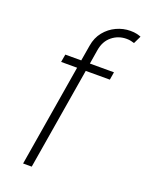

<svg xmlns="http://www.w3.org/2000/svg" viewBox="-142 -825 686 897"><g transform="rotate(20 200.5 -377.0)"><path d="M341.3 -545.5 334.9 -506.7H215.2L131 0H88.1L172.2 -506.7H92.7L99.4 -545.5H178.6L191.8 -623.6Q198.5 -664.8 222.1 -693.9Q245.7 -723 279.1 -738.5Q312.5 -753.9 348 -753.9Q366.8 -753.9 379.4 -750.9Q392 -747.9 400.9 -744.3L382.5 -706Q374.6 -708.1 365.8 -710.4Q356.9 -712.7 343.8 -712.7Q302.9 -712.7 271.8 -687.5Q240.8 -662.3 233.3 -616.8L221.6 -545.5Z"/></g></svg>

Font: Inter Extra Light  BETA
Style: Italic
Weight: 200
Italic angle: 9.39999°
Designer: Rasmus Andersson
Foundry: rsms
Version: Version 3.011;git-f93a4a705